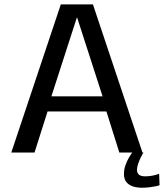

<svg xmlns="http://www.w3.org/2000/svg" viewBox="-20 -696 748 876"><path d="M31.5 0H137.5L197 -187.5H465.5L524.5 0H630L404 -676H257.5ZM214.5 -256.5 330.5 -615.5H332L448 -256.5ZM627.5 160.5Q645 160.5 661.8 158.5Q678.5 156.5 691 153.8Q703.5 151 708 149L706 97Q701 99 690.2 102Q679.5 105 666.8 106.8Q654 108.5 642 108.5Q623 108.5 614 100.8Q605 93 605 79Q605 67 610.2 51.5Q615.5 36 622.5 21.8Q629.5 7.5 634.5 0H583.5Q577 8 568 23.5Q559 39 552.2 58.2Q545.5 77.5 545.5 98Q545.5 121.5 557 135.2Q568.5 149 587.2 154.8Q606 160.5 627.5 160.5Z"/></svg>

Font: Anybody UltraCondensed Thin
Style: Regular
Weight: 400
Version: Version 1.111